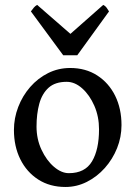

<svg xmlns="http://www.w3.org/2000/svg" viewBox="-20 -745 550 780"><path d="M473.6 -236.8Q473.6 -188 455.6 -143.1Q437.5 -98.1 405.8 -62.5Q374 -26.9 332.8 -6.1Q291.5 14.6 246.1 14.6Q182.6 14.6 135.5 -15.6Q88.4 -45.9 62.5 -98.1Q36.6 -150.4 36.6 -216.8Q36.6 -265.1 54 -310.3Q71.3 -355.5 102.5 -391.4Q133.8 -427.2 175.3 -448Q216.8 -468.8 265.1 -468.8Q328.1 -468.8 375 -438.5Q421.9 -408.2 447.8 -356Q473.6 -303.7 473.6 -236.8ZM382.3 -219.7Q382.3 -271.5 363.3 -315.2Q344.2 -358.9 314.2 -385.7Q284.2 -412.6 251 -412.6Q204.1 -412.6 177.5 -388.7Q150.9 -364.7 139.6 -323.5Q128.4 -282.2 128.4 -231Q128.4 -179.7 148.7 -136.5Q168.9 -93.3 199.2 -67.4Q229.5 -41.5 259.8 -41.5Q325.2 -41.5 353.8 -89.4Q382.3 -137.2 382.3 -219.7ZM293.9 -520.5H236.8L105.5 -698.7Q112.3 -708 117.7 -714.4Q123 -720.7 130.9 -725.1L266.1 -607.4L399.4 -725.1Q408.2 -720.7 412.6 -714.4Q417 -708 422.9 -698.7Z"/></svg>

Font: Gentium Book Plus
Style: Regular
Weight: 400
Designer: Victor Gaultney, Annie Olsen, Iska Routamaa, Becca Hirsbrunner
Foundry: SIL International
Version: Version 6.101